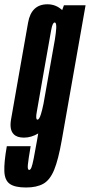

<svg xmlns="http://www.w3.org/2000/svg" viewBox="-76 -624 410 874"><path d="M42.5 229.5Q-8 229.5 -31.2 213.2Q-54.5 197 -56.2 156.2Q-58 115.5 -45 41.5H63.5Q53 103 50.8 126.2Q48.5 149.5 57 149.5Q62.5 149.5 67 138.5Q71.5 127.5 77.2 98.5Q83 69.5 92.5 15.5L98 -16.5Q66 2.5 33 2.5Q1 2.5 -14 -13.5Q-34 -34 -25.5 -81.5Q-10.5 -165.5 13 -301Q37 -437 51.8 -520.8Q66.5 -604.5 140 -604.5Q178.5 -604.5 207 -578L215 -600H313.5L205 15Q189.5 103 170.5 149.2Q151.5 195.5 121.2 212.5Q91 229.5 42.5 229.5ZM174 -445Q179 -477 180 -496Q181 -519 174.5 -521.5Q173.5 -521.5 172.5 -521.5Q163 -521.5 156.8 -486Q150.5 -450.5 124 -301Q97.5 -150.5 91.5 -115Q85.5 -83 93 -79.5Q93.5 -79.5 94.5 -79.5Q103 -79.5 110.5 -105Q116 -122.5 122 -151.5Z"/></svg>

Font: Anybody UltraCondensed SemiBold
Style: Italic
Weight: 600
Width: 1
Italic angle: -10°
Designer: Tyler Finck
Foundry: Etcetera Type Company
Version: Version 1.010; ttfautohint (v1.8.3) -l 8 -r 50 -G 200 -x 14 